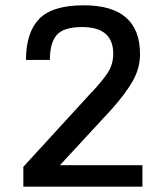

<svg xmlns="http://www.w3.org/2000/svg" viewBox="-20 -704 628 724"><path d="M206 -81 400 -291Q452 -349 480 -397.5Q508 -446 508 -500Q508 -684 296 -684Q177 -684 127.5 -632.5Q78 -581 78 -478H168Q168 -541 193.5 -571.5Q219 -602 290 -602Q407 -602 407 -501Q407 -462 386.5 -430Q366 -398 319 -349L68 -75V0H517V-81Z"/></svg>

Font: Glegoo
Style: Bold
Weight: 700
Version: Version 2.0.1; ttfautohint (v0.9) -r 48 -G 60